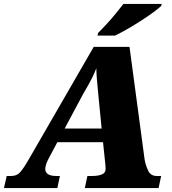

<svg xmlns="http://www.w3.org/2000/svg" viewBox="-64 -951 872 971"><path d="M-44 0 -30 -61H-8Q19 -61 35 -77Q51 -93 78 -139L410 -714H591L667 -147Q672 -116 685 -88.5Q698 -61 729 -61H751L738 0H365L378 -61H401Q433 -61 451.5 -69Q470 -77 470 -96Q470 -104 469.5 -111.5Q469 -119 468 -127L457 -232H226L184 -153Q165 -118 165 -97Q165 -61 221 -61H239L226 0ZM355 -473 263 -301H450L434 -464Q430 -508 427 -539Q424 -570 423 -606Q414 -582 405 -563.5Q396 -545 384.5 -524.5Q373 -504 355 -473ZM429 -771 432 -784Q451 -803 475 -829Q499 -855 521.5 -882.5Q544 -910 560 -931H754L751 -921Q739 -909 712.5 -889.5Q686 -870 652 -848Q618 -826 582.5 -805.5Q547 -785 518 -771Z"/></svg>

Font: Noto Serif Black
Style: Italic
Weight: 900
Italic angle: -12°
Designer: Monotype Design Team
Foundry: Monotype Imaging Inc.
Version: Version 2.013